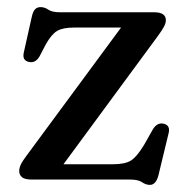

<svg xmlns="http://www.w3.org/2000/svg" viewBox="-20 -505 522 540"><path d="M422 -401 158.5 -43H296.5Q331.5 -43 348.2 -53.5Q365 -64 385.5 -98L409.5 -140.5Q421 -160 438 -157.5Q459.5 -154 454.5 -131.5L426 -13.5Q419 15 401.5 15Q390.5 15 379.5 7.5Q368.5 0 346.5 0H69.5Q50 0 42 -6.5Q34 -13 34 -24Q34 -32 38.2 -41.5Q42.5 -51 54.5 -67L320.5 -427.5H188.5Q157 -427.5 141 -418.2Q125 -409 109 -380.5L91.5 -347Q80.5 -327.5 63 -330.5Q41.5 -334 47 -357.5L69 -456Q72.5 -472.5 78.5 -478.8Q84.5 -485 94 -485Q105.5 -485 116 -477.8Q126.5 -470.5 148.5 -470.5H413.5Q446.5 -470.5 446.5 -448Q446.5 -440 441.2 -430Q436 -420 422 -401Z"/></svg>

Font: Fraunces 9pt Soft
Style: Regular
Weight: 400
Version: Version 1.000;[0bf87f6ff]